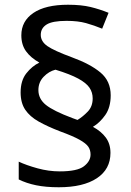

<svg xmlns="http://www.w3.org/2000/svg" viewBox="-20 -785 553 810"><path d="M67 -395Q67 -445 91 -475.5Q115 -506 146 -521Q110 -541 90 -568.5Q70 -596 70 -636Q70 -696 121 -730.5Q172 -765 267 -765Q323 -765 362 -755.5Q401 -746 438 -731L411 -664Q377 -678 343 -687.5Q309 -697 261 -697Q201 -697 176.5 -681.5Q152 -666 152 -638Q152 -610 180 -590.5Q208 -571 284 -543Q361 -515 404 -479Q447 -443 447 -383Q447 -332 424 -299.5Q401 -267 372 -250Q407 -231 426.5 -204.5Q446 -178 446 -140Q446 -71 388.5 -33Q331 5 228 5Q173 5 132 -3.5Q91 -12 59 -28V-103Q91 -88 138 -75Q185 -62 232 -62Q306 -62 334 -83.5Q362 -105 362 -133Q362 -152 352.5 -166Q343 -180 315.5 -195.5Q288 -211 233 -231Q181 -251 143.5 -272Q106 -293 86.5 -322Q67 -351 67 -395ZM142 -405Q142 -368 173.5 -342.5Q205 -317 285 -287L307 -279Q330 -293 350.5 -314.5Q371 -336 371 -370Q371 -395 357.5 -415Q344 -435 310 -453.5Q276 -472 214 -491Q186 -484 164 -461Q142 -438 142 -405Z"/></svg>

Font: Noto Sans Gunjala Gondi
Style: Regular
Weight: 400
Designer: Ek Type
Foundry: Ek Type
Version: Version 1.004